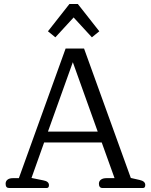

<svg xmlns="http://www.w3.org/2000/svg" viewBox="-20 -937 751 957"><path d="M219 -781 326 -917H368L475 -781L438 -751L347 -850L256 -751ZM8 -21Q8 -34 17.5 -41.5Q27 -49 44 -49H74L307 -695H399L632 -50L676 -40Q704 -34 704 -15Q704 0 693 0H490Q482 0 477.5 -5.5Q473 -11 473 -21Q473 -34 483 -41.5Q493 -49 510 -49H551L487 -227H200L137 -50L196 -38Q224 -33 224 -14Q224 0 213 0H25Q8 0 8 -21ZM467 -281 343 -627 219 -281Z"/></svg>

Font: Maitree
Style: Regular
Weight: 400
Designer: CadsonDemak Team
Foundry: CadsonDemak
Version: Version 1.001